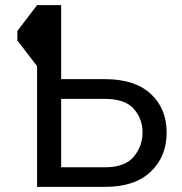

<svg xmlns="http://www.w3.org/2000/svg" viewBox="-20 -731 711 751"><path d="M390.6 0H125V-472.2L47.9 -572.8V-609.9L125 -710.9H219.2V-421.4H392.6Q508.3 -420.9 570.1 -363.5Q631.8 -306.2 631.8 -212.4Q631.8 -118.7 569.6 -59.3Q507.3 0 390.6 0ZM219.2 -76.7H390.6Q468.8 -76.7 503.2 -118.2Q537.6 -159.7 537.6 -213.4Q537.6 -266.6 503.2 -305.4Q468.8 -344.2 390.6 -344.2H219.2Z"/></svg>

Font: Roboto21382017
Style: Regular
Weight: 400
Designer: Christian Robertson
Foundry: Google
Version: Version 2.138; 2017